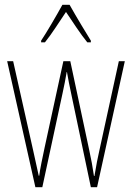

<svg xmlns="http://www.w3.org/2000/svg" viewBox="-20 -783 552 803"><path d="M271 -763H241C217 -719 173 -644 152 -613V-606H168C195 -639 231 -696 256 -733C283 -693 317 -640 345 -606H360V-613C348 -632 297 -716 271 -763ZM278 -390 360 0H386L502 -527H477L395 -151C387 -115 385 -105 375 -47H373C368 -82 361 -120 353 -156L274 -527H245L166 -163C158 -126 147 -73 144 -48H142C134 -83 127 -118 118 -157L35 -527H10L128 0H157L241 -390C248 -421 254 -453 259 -482H260C265 -453 271 -422 278 -390Z"/></svg>

Font: Noto Sans Myanmar UI ExtraCondensed Thin
Style: Regular
Weight: 100
Width: 2
Designer: Monotype Design Team
Foundry: Monotype Imaging Inc.
Version: Version 2.103